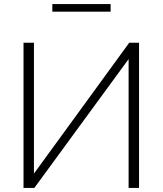

<svg xmlns="http://www.w3.org/2000/svg" viewBox="-20 -919 795 939"><path d="M95 0V-710H146V-70L612 -710H660V0H609V-630L148 0ZM236 -862V-899H521V-862Z"/></svg>

Font: Raleway Light
Style: Regular
Weight: 300
Designer: Matt McInerney, Pablo Impallari, Rodrigo Fuenzalida
Foundry: Matt McInerney, Pablo Impallari, Rodrigo Fuenzalida
Version: Version 4.026